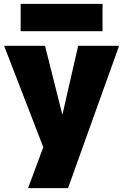

<svg xmlns="http://www.w3.org/2000/svg" viewBox="-20 -755 632 985"><path d="M124 210 202 0 1 -520H211L299 -170H301L381 -520H591L329 210ZM86 -595V-735H506V-595Z"/></svg>

Font: M PLUS 1 Black
Style: Regular
Weight: 900
Designer: Coji Morishita
Foundry: UNDERFOREST DESIGN
Version: Version 1.001